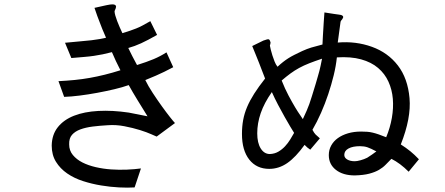

<svg xmlns="http://www.w3.org/2000/svg" viewBox="-20 -757 2040 880"><path d="M774 -449Q731 -426 695 -410.5Q659 -395 646 -390Q659 -363 680 -331Q701 -299 721.5 -270.5Q742 -242 759 -220.5Q776 -199 782 -193L698 -131Q695 -132 674 -141.5Q653 -151 621 -161Q589 -171 550 -178.5Q511 -186 473 -183Q437 -181 405 -177Q373 -173 348.5 -164Q324 -155 310 -139Q296 -123 297 -95Q297 -67 314 -46.5Q331 -26 357.5 -12.5Q384 1 418.5 9Q453 17 489.5 19.5Q526 22 561.5 20.5Q597 19 626 15L597 102Q566 104 526 102Q486 100 443.5 93Q401 86 360.5 73Q320 60 288 38Q256 16 236.5 -15.5Q217 -47 217 -90Q218 -140 245 -174Q272 -208 319 -226.5Q366 -245 430.5 -248.5Q495 -252 570 -241L656 -224Q646 -240 634.5 -259Q623 -278 611 -297Q599 -316 588.5 -334.5Q578 -353 570 -367Q542 -357 504 -348Q466 -339 425.5 -331.5Q385 -324 345.5 -319Q306 -314 274 -313L248 -385Q287 -387 322.5 -390.5Q358 -394 391.5 -400Q425 -406 459.5 -414.5Q494 -423 532 -435Q519 -460 511 -477.5Q503 -495 493 -518Q470 -512 450.5 -508Q431 -504 410.5 -501Q390 -498 365.5 -496Q341 -494 307 -491L278 -561Q318 -565 347.5 -567.5Q377 -570 399 -572.5Q421 -575 437 -578Q453 -581 466 -584Q456 -606 449.5 -622.5Q443 -639 437.5 -653.5Q432 -668 426 -683.5Q420 -699 413 -721Q448 -729 467 -733Q486 -737 495 -737Q512 -737 512 -726Q512 -721 505 -706Q505 -698 508.5 -686Q512 -674 517 -660.5Q522 -647 528.5 -632.5Q535 -618 541 -605Q561 -611 575.5 -616Q590 -621 604 -626.5Q618 -632 633 -640Q648 -648 669 -660L700 -597Q656 -572 626.5 -558.5Q597 -545 568 -537Q575 -523 579 -514.5Q583 -506 587 -498.5Q591 -491 595.5 -482.5Q600 -474 608 -459Q653 -473 684 -486Q715 -499 743 -517Z M1328 -148Q1322 -157 1310.5 -176.5Q1299 -196 1284.5 -221.5Q1270 -247 1254.5 -276.5Q1239 -306 1226 -335Q1191 -285 1175 -238.5Q1159 -192 1159 -146Q1159 -102 1175 -76.5Q1191 -51 1217 -51Q1239 -52 1256 -62Q1273 -72 1286.5 -86.5Q1300 -101 1310 -117.5Q1320 -134 1328 -148ZM1271 -388Q1286 -350 1302.5 -319Q1319 -288 1332.5 -265.5Q1346 -243 1356 -229Q1366 -215 1368 -211Q1379 -235 1385.5 -249.5Q1392 -264 1397.5 -279.5Q1403 -295 1409.5 -316Q1416 -337 1427 -373Q1433 -394 1437 -407.5Q1441 -421 1444 -432.5Q1447 -444 1449.5 -456Q1452 -468 1456 -488Q1423 -477 1397.5 -467Q1372 -457 1351 -445.5Q1330 -434 1311 -420Q1292 -406 1271 -388ZM1663 -34Q1671 -39 1685 -48.5Q1699 -58 1705 -63Q1679 -77 1664 -82Q1649 -87 1630 -87Q1597 -87 1577.5 -76.5Q1558 -66 1558 -47Q1558 -34 1571.5 -26Q1585 -18 1606 -18Q1616 -18 1632.5 -22.5Q1649 -27 1663 -34ZM1541 -658 1528 -562Q1611 -569 1684.5 -542.5Q1758 -516 1803.5 -457Q1849 -398 1857 -307Q1865 -216 1817 -95Q1842 -79 1861 -63.5Q1880 -48 1900 -27L1853 30Q1814 -9 1774 -29Q1760 -15 1747.5 -2Q1735 11 1717 21.5Q1699 32 1672.5 39Q1646 46 1606 47Q1552 47 1519.5 21.5Q1487 -4 1487 -46Q1487 -70 1498 -90Q1509 -110 1528.5 -124Q1548 -138 1575 -146Q1602 -154 1635 -154Q1651 -154 1663.5 -153Q1676 -152 1688.5 -149Q1701 -146 1715.5 -141Q1730 -136 1750 -128Q1768 -171 1776 -216.5Q1784 -262 1780.5 -304Q1777 -346 1760.5 -382.5Q1744 -419 1713 -445.5Q1682 -472 1635 -485Q1588 -498 1524 -494Q1520 -455 1509.5 -412Q1499 -369 1484.5 -325.5Q1470 -282 1451.5 -240Q1433 -198 1412 -162Q1420 -147 1426.5 -140.5Q1433 -134 1446 -123L1402 -71Q1393 -77 1388.5 -81Q1384 -85 1376 -93Q1335 -36 1296.5 -9.5Q1258 17 1214 17Q1156 17 1122.5 -25.5Q1089 -68 1089 -143Q1089 -177 1094.5 -207Q1100 -237 1112.5 -266.5Q1125 -296 1145 -327.5Q1165 -359 1195 -397Q1186 -420 1179.5 -437Q1173 -454 1167 -469.5Q1161 -485 1153.5 -503Q1146 -521 1136 -546L1187 -571Q1208 -579 1212.5 -576.5Q1217 -574 1220 -563Q1220 -557 1217 -548Q1218 -542 1221 -529.5Q1224 -517 1228.5 -503Q1233 -489 1238.5 -475Q1244 -461 1252 -451Q1266 -464 1277.5 -473Q1289 -482 1301.5 -490Q1314 -498 1329 -505.5Q1344 -513 1365 -523Q1387 -533 1406.5 -539Q1426 -545 1458 -553Q1459 -576 1460 -593Q1461 -610 1462 -625.5Q1463 -641 1464 -658.5Q1465 -676 1467 -700L1512 -693Q1527 -691 1533.5 -690Q1540 -689 1542.5 -688.5Q1545 -688 1545.5 -687.5Q1546 -687 1548 -686Q1553 -684 1553 -678Q1553 -676 1548 -668Q1546 -666 1544.5 -664Q1543 -662 1541 -658Z"/></svg>

Font: D2Coding ligature
Style: Regular
Weight: 400
Monospace: yes
Designer: Yong-Rak Park; Jeong-Hwan Yoon; Sang-Min Lee;
Foundry: NHN Corporation
Version: Version 1.3.2; Build 20180524